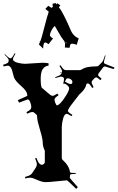

<svg xmlns="http://www.w3.org/2000/svg" viewBox="-34 -1176 764 1248"><path d="M387.7 -867.2 388.7 -886.2V-895L385.7 -901.9L386.7 -902.8Q385.7 -907.7 375.7 -919.4Q365.7 -931.2 347.2 -964.4Q328.6 -997.6 321.8 -1007.8Q307.6 -993.7 299.1 -975.6Q290.5 -957.5 290.5 -947.8Q290.5 -938 310.5 -925.8L281.7 -889.2Q266.1 -899.9 260.7 -899.9Q246.6 -899.9 246.6 -859.9L218.8 -887.2L225.6 -902.8L223.6 -904.8L228.5 -908.2Q234.9 -922.9 254.2 -998.5Q273.4 -1074.2 283.7 -1102.1L282.7 -1100.1Q282.7 -1101.1 260.7 -1118.2L279.8 -1138.2Q299.8 -1125 301.8 -1125L309.6 -1131.8Q307.6 -1140.6 307.6 -1151.9L329.6 -1155.8Q331.1 -1148.9 332.5 -1147L337.9 -1154.8L357.9 -1142.1Q349.6 -1129.4 349.6 -1128.9V-1127Q375.5 -1097.7 428.7 -973.1Q435.1 -959 448.2 -945.8Q461.4 -932.6 477.5 -926.8L464.8 -884.8Q445.3 -892.1 436 -892.1Q426.8 -892.1 423.8 -887Q420.9 -881.8 418 -865.2ZM395.5 -903.8 392.6 -899.9 397.9 -891.1ZM129.4 -761.2 240.2 -768.1Q260.7 -768.1 281.2 -765.1L282.2 -750Q256.8 -746.6 243.7 -726.6Q230.5 -706.5 230.5 -663.3Q230.5 -620.1 237.3 -606L291.5 -560.1Q299.8 -553.2 308.6 -553.2Q317.4 -553.2 339.4 -567.9L346.7 -557.1Q320.3 -539.6 320.3 -529.1Q320.3 -518.6 326.4 -504.9Q332.5 -491.2 336.4 -491.2Q343.8 -491.2 358.4 -505.4Q373 -519.5 394.3 -553.2Q415.5 -586.9 415.5 -602.1Q415.5 -617.2 385.3 -633.8Q384.3 -631.8 384.3 -629.9L377.4 -631.8Q382.3 -657.2 382.3 -663.8Q382.3 -670.4 375.2 -674.3Q368.2 -678.2 363.3 -678.2Q358.4 -678.2 326.7 -668.9L324.2 -673.8Q358.4 -686 362.3 -693.4Q366.7 -702.1 368.7 -704.1Q357.9 -706.1 355.5 -706.1V-709L368.7 -706.1L369.6 -711.9Q369.6 -721.2 352.5 -748L359.4 -752Q372.6 -731.4 379.4 -725.8Q386.2 -720.2 394.5 -720.2H486.3Q487.8 -720.2 492.7 -722.2Q515.6 -736.3 538.3 -740.2Q561 -744.1 581.3 -744.1Q601.6 -744.1 605.5 -748L628.4 -771Q636.2 -777.3 648.4 -815.9L652.3 -814.9Q641.6 -779.3 641.6 -773.7Q641.6 -768.1 642.6 -766.1V-765.1Q642.6 -762.7 710.4 -736.8L704.6 -727.1L648.4 -744.1Q640.6 -744.1 636.2 -737.8L608.4 -701.2Q603.5 -693.8 603.5 -688.5Q603.5 -683.1 626.5 -664.1L618.7 -654.8Q598.1 -672.9 591.8 -672.9Q585.4 -672.9 579.6 -667L568.4 -654.8Q561.5 -647.9 561.5 -640.6Q561.5 -633.3 574.2 -609.9L565.4 -604Q547.9 -633.8 537.6 -633.8Q527.3 -633.8 525.4 -623Q521 -595.7 481.4 -562Q479.5 -560.5 477.8 -557.1Q476.1 -553.7 441.7 -510.3Q407.2 -466.8 407.2 -455.1Q407.2 -447.3 436.5 -429.2L431.6 -420.9Q407.2 -436 399.4 -436Q384.3 -436 376 -404.5Q367.7 -373 367.7 -351.1V-147.9Q367.7 -144 371.6 -138.2Q414.6 -100.1 420.4 -60.1Q420.9 -56.6 421.9 -55.7Q424.8 -51.8 445.3 -51.8H457.5L458.5 -45.9Q426.8 -44.9 424.1 -42.2Q421.4 -39.6 421.4 -36.1L419.4 -22Q419.4 -17.1 471.7 40L461.4 51.8Q404.8 -3.9 400.4 -3.9Q384.3 -2.9 334.7 2.4Q285.2 7.8 262.2 7.8Q239.3 7.8 208 -6.6Q176.8 -21 163.1 -21Q149.4 -21 130.4 -16.1L128.4 -25.9Q153.3 -32.2 162.8 -38.8Q172.4 -45.4 176.5 -52.7Q180.7 -60.1 188.5 -70.8Q205.6 -94.2 205.6 -107.2Q205.6 -120.1 194.3 -147L202.6 -149.9Q211.9 -125.5 218.3 -117.2Q228 -105 237.1 -105Q246.1 -105 251.7 -110.8Q257.3 -116.7 257.3 -122.1V-195.8Q257.3 -196.3 253.9 -204.1Q243.7 -226.6 243.7 -249.8Q243.7 -272.9 226.1 -331.8Q208.5 -390.6 208 -408.2Q207.5 -425.8 203.6 -430.2L190.4 -441.9Q184.1 -448.2 175.5 -448.2Q167 -448.2 142.6 -437L137.7 -446.8Q157.2 -457.5 163.3 -464.1Q169.4 -470.7 169.4 -482.2Q169.4 -493.7 162.4 -511.7Q155.3 -529.8 145.5 -529.8Q143.1 -529.8 90.3 -508.8L81.5 -524.9Q143.6 -551.8 143.6 -554.2Q143.6 -582.5 105.5 -615.2Q64.9 -649.9 56.6 -673.8Q54.2 -681.2 50.3 -696.8Q46.4 -712.4 43.5 -722.2Q40.5 -731.9 33.2 -740.5Q25.9 -749 17.8 -749Q9.8 -749 -10.7 -744.1L-13.7 -754.9Q10.3 -762.2 16.4 -767.6Q22.5 -772.9 22.5 -783.2V-786.1Q22.5 -795.4 -4.4 -820.8L-1.5 -824.2Q24.4 -796.9 33.7 -796.9H35.6Q43.5 -796.9 61.5 -830.1L66.4 -827.1Q50.3 -800.3 50.3 -791.7Q50.3 -783.2 59.8 -776.9Q69.3 -770.5 83 -767.6Q109.9 -761.2 129.4 -761.2ZM388.7 -645Q413.6 -629.9 425 -629.9Q436.5 -629.9 436.5 -641.8Q436.5 -653.8 426.3 -660.2L417.5 -665Q413.6 -667 410.6 -667H405.3Q395 -665.5 388.7 -645ZM435.5 -632.8 433.6 -631.8Q434.6 -631.8 435.5 -632.8ZM428.2 -628.9 427.2 -627.9Q428.2 -627.9 428.2 -628.9Z"/></svg>

Font: Eater
Style: Regular
Weight: 400
Version: Version 001.002